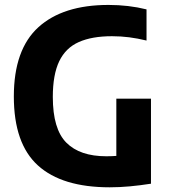

<svg xmlns="http://www.w3.org/2000/svg" viewBox="-20 -770 704 798"><path d="M436 8.5Q238 8.5 137.8 -82.2Q37.5 -173 37.5 -369Q37.5 -564 139.5 -656.8Q241.5 -749.5 431 -749.5Q514.5 -749.5 589 -731V-601.5Q552 -610.5 517 -615Q482 -619.5 445.5 -619.5Q362 -619.5 307.5 -595.2Q253 -571 226.2 -515.5Q199.5 -460 199.5 -367Q199.5 -233.5 255.8 -177Q312 -120.5 422 -120.5Q442.5 -120.5 463.5 -122V-360H607.5V-6.5Q563 0.5 520 4.5Q477 8.5 436 8.5Z"/></svg>

Font: Encode Sans SemiCondensed SemiCondensed
Style: Bold
Weight: 700
Width: 4
Designer: Multiple Designers
Foundry: Impallari Type
Version: Version 3.000; ttfautohint (v1.8.3) -l 8 -r 50 -G 200 -x 14 